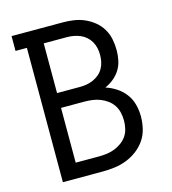

<svg xmlns="http://www.w3.org/2000/svg" viewBox="-109 -825 819 914"><g transform="rotate(-15 300.0 -367.5)"><path d="M88 0V-662H32V-735H285Q312 -735 339 -731Q366 -727 391 -716Q416 -705 437.5 -687.5Q459 -670 473 -646.5Q487 -623 492.5 -596Q498 -569 498 -541Q498 -517 493 -492Q488 -467 475 -446Q462 -425 442.5 -409Q423 -393 400 -383Q428 -374 453 -357.5Q478 -341 495.5 -317.5Q513 -294 520.5 -265Q528 -236 528 -207Q528 -177 521 -147Q514 -117 497 -92Q480 -67 455.5 -48.5Q431 -30 403 -19Q375 -8 345 -4Q315 0 285 0ZM171 -417H285Q302 -417 318.5 -420Q335 -423 350.5 -430Q366 -437 379 -448Q392 -459 400.5 -474Q409 -489 412.5 -506Q416 -523 416 -540Q416 -557 412.5 -573.5Q409 -590 400.5 -605Q392 -620 379 -631.5Q366 -643 350.5 -649.5Q335 -656 318.5 -659Q302 -662 285 -662H171ZM171 -74H285Q305 -74 324.5 -76.5Q344 -79 362.5 -86Q381 -93 397.5 -105Q414 -117 425 -133Q436 -149 440.5 -169Q445 -189 445 -208Q445 -228 440.5 -248Q436 -268 425 -284.5Q414 -301 397.5 -313Q381 -325 362.5 -332Q344 -339 324.5 -341.5Q305 -344 285 -344H171Z"/></g></svg>

Font: Nova
Style: Regular
Weight: 400
Monospace: yes
Designer: Belleve Invis
Foundry: Belleve Invis
Version: Version 24.1.4; ttfautohint (v1.8.4)